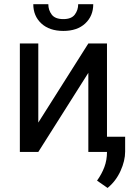

<svg xmlns="http://www.w3.org/2000/svg" viewBox="-20 -740 656 935"><path d="M166.5 -143.1 410.2 -528.3H501V0H410.2V-385.3L166.5 0H76.7V-528.3H166.5ZM360.8 -719.7H434.1Q434.1 -662.1 395 -625.7Q356 -589.4 288.6 -589.4Q220.7 -589.4 181.4 -625.7Q142.1 -662.1 142.1 -719.7H215.3Q215.3 -690.9 231.9 -668.9Q248.5 -647 288.6 -647Q327.6 -647 344.2 -668.9Q360.8 -690.9 360.8 -719.7ZM589.4 -74.2V-1.5Q589.4 43 566.9 92.5Q544.4 142.1 503.9 175.3L452.6 139.6Q475.6 107.4 488.3 73.5Q501 39.6 501 0V-74.2Z"/></svg>

Font: RobotoDEMO
Style: Regular
Weight: 400
Designer: Christian Robertson
Foundry: Google
Version: Version 2.136